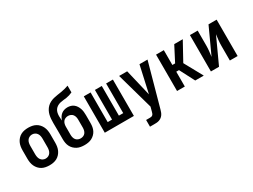

<svg xmlns="http://www.w3.org/2000/svg" viewBox="-64 -1449 3128 2377"><g transform="rotate(-30 1500.0 -260.0)"><path d="M250 8Q223 8 195.5 3Q168 -2 144 -15Q120 -28 101.5 -48.5Q83 -69 71.5 -93.5Q60 -118 55.5 -145.5Q51 -173 51 -200V-320Q51 -347 55.5 -374.5Q60 -402 71.5 -426.5Q83 -451 101.5 -471.5Q120 -492 144 -505Q168 -518 195.5 -523Q223 -528 250 -528Q277 -528 304.5 -523Q332 -518 356 -505Q380 -492 398.5 -471.5Q417 -451 428.5 -426.5Q440 -402 444.5 -374.5Q449 -347 449 -320V-200Q449 -173 444.5 -145.5Q440 -118 428.5 -93.5Q417 -69 398.5 -48.5Q380 -28 356 -15Q332 -2 304.5 3Q277 8 250 8ZM250 -88Q270 -88 288.5 -97Q307 -106 318.5 -123Q330 -140 334 -160Q338 -180 338 -200V-320Q338 -340 334 -360Q330 -380 318.5 -397Q307 -414 288.5 -423Q270 -432 250 -432Q230 -432 211.5 -423Q193 -414 181.5 -397Q170 -380 166 -360Q162 -340 162 -320V-200Q162 -180 166 -160Q170 -140 181.5 -123Q193 -106 211.5 -97Q230 -88 250 -88Z M750 8Q723 8 696.5 3.5Q670 -1 646.5 -13Q623 -25 603.5 -44Q584 -63 572 -87Q560 -111 555.5 -137.5Q551 -164 551 -191V-305Q551 -335 550.5 -364Q550 -393 550 -422Q550 -451 552 -479.5Q554 -508 560.5 -535.5Q567 -563 580.5 -588.5Q594 -614 614 -634Q634 -654 659.5 -667Q685 -680 712.5 -687Q740 -694 768 -698Q796 -702 824 -706.5Q852 -711 879.5 -718Q907 -725 934 -735V-639Q913 -629 891 -622Q869 -615 846 -611.5Q823 -608 799.5 -606Q776 -604 753.5 -598.5Q731 -593 711 -581Q691 -569 677.5 -550Q664 -531 659 -508Q654 -485 654 -462Q654 -445 655.5 -428.5Q657 -412 658 -396Q665 -418 677.5 -439Q690 -460 708.5 -475Q727 -490 750.5 -497Q774 -504 798 -504Q821 -504 844 -497.5Q867 -491 885.5 -476Q904 -461 916.5 -441Q929 -421 936.5 -398.5Q944 -376 946.5 -352.5Q949 -329 949 -305V-191Q949 -164 944.5 -137.5Q940 -111 928 -87Q916 -63 896.5 -44Q877 -25 853.5 -13Q830 -1 803.5 3.5Q777 8 750 8ZM750 -88Q769 -88 787.5 -95.5Q806 -103 817.5 -118.5Q829 -134 833.5 -153Q838 -172 838 -191V-305Q838 -324 833.5 -343Q829 -362 817.5 -377.5Q806 -393 787.5 -400.5Q769 -408 750 -408Q731 -408 712.5 -400.5Q694 -393 682.5 -377.5Q671 -362 666.5 -343Q662 -324 662 -305V-191Q662 -172 666.5 -153Q671 -134 682.5 -118.5Q694 -103 712.5 -95.5Q731 -88 750 -88Z M1042 0V-520H1139V-96H1201V-520H1299V-96H1361V-520H1458V0Z M1564 215V119H1621Q1631 119 1641 116.5Q1651 114 1658.5 106.5Q1666 99 1669.5 89.5Q1673 80 1676 70L1694 3L1547 -520H1662L1753 -138L1838 -520H1953L1783 95Q1778 113 1771.5 130.5Q1765 148 1754 163.5Q1743 179 1728 190Q1713 201 1695 207Q1677 213 1658.5 214Q1640 215 1621 215Z M2335 0 2225 -212H2186V0H2075V-520H2186V-308H2225L2335 -520H2457L2314 -260L2457 0Z M2559 0V-520H2670V-312Q2670 -272 2666 -231.5Q2662 -191 2656 -152L2825 -520H2941V0H2830V-208Q2830 -248 2834 -288.5Q2838 -329 2844 -368L2675 0Z"/></g></svg>

Font: Moesevka
Style: Bold
Weight: 700
Monospace: yes
Designer: Belleve Invis
Foundry: Belleve Invis
Version: Version 32.5.0; ttfautohint (v1.8.4)